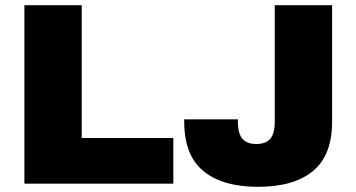

<svg xmlns="http://www.w3.org/2000/svg" viewBox="-20 -708 1374 740"><path d="M74 -688H295V-176H648V0H74ZM690 -239V-248H897V-240Q897 -193 914.5 -173Q932 -153 968 -153Q1004 -153 1021.5 -173Q1039 -193 1039 -240V-688H1260V-239Q1260 -110 1186.5 -49Q1113 12 975 12Q837 12 763.5 -49Q690 -110 690 -239Z"/></svg>

Font: Archivo Black
Style: Regular
Weight: 400
Designer: Hector Gatti
Foundry: Omnibus-Type
Version: Version 1.101; ttfautohint (v1.8)